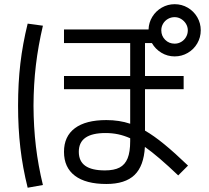

<svg xmlns="http://www.w3.org/2000/svg" viewBox="-20 -838 978 898"><path d="M279.3 -127.9Q279.3 -200.2 330.1 -238.3Q380.9 -276.4 477.5 -276.4Q538.1 -276.4 588.9 -259.3V-420.9H279.3V-482.4H588.9V-636.7H279.3V-700.2H674.8Q675.8 -732.4 692.4 -759.5Q709 -786.6 736.8 -802.5Q764.6 -818.4 796.9 -818.4Q830.1 -818.4 858.2 -802Q886.2 -785.6 902.6 -757.6Q918.9 -729.5 918.9 -696.3Q918.9 -663.1 902.6 -635Q886.2 -606.9 858.2 -590.6Q830.1 -574.2 796.9 -574.2Q763.2 -574.2 734.9 -591.3Q706.5 -608.4 690.4 -636.7H658.2V-482.4H838.9V-420.9H658.2V-227.1Q699.7 -203.1 748 -163.6Q796.4 -124 859.4 -63.5L813.5 -17.6Q718.8 -107.9 657.7 -150.9Q652.8 -61.5 609.1 -19.5Q565.4 22.5 477.5 22.5Q381.3 22.5 330.3 -16.1Q279.3 -54.7 279.3 -127.9ZM858.4 -696.3Q858.4 -712.4 849.9 -726.6Q841.3 -740.7 827.1 -749.3Q813 -757.8 796.9 -757.8Q779.8 -757.8 765.4 -749.5Q751 -741.2 742.7 -727.1Q734.4 -712.9 734.4 -696.3Q734.4 -669.9 752.4 -651.9Q770.5 -633.8 796.9 -633.8Q813.5 -633.8 827.6 -642.1Q841.8 -650.4 850.1 -664.8Q858.4 -679.2 858.4 -696.3ZM64.5 -343.8Q64.5 -448.7 75.2 -540.5Q85.9 -632.3 109.4 -727.5L180.7 -717.8Q158.7 -624 147.9 -533.7Q137.2 -443.4 136.7 -343.8Q137.2 -243.7 147.9 -153.3Q158.7 -63 180.7 27.3L109.4 40Q85.9 -54.2 75.2 -146.5Q64.5 -238.8 64.5 -343.8ZM470.7 -41Q513.7 -41 539.3 -54.4Q564.9 -67.9 576.9 -97.7Q588.9 -127.4 588.9 -177.7V-191.4Q560.1 -204.1 532.2 -210Q504.4 -215.8 473.6 -215.8Q411.1 -215.8 379.9 -194.1Q348.6 -172.4 348.6 -127.9Q348.6 -84 378.9 -62.5Q409.2 -41 470.7 -41Z"/></svg>

Font: Pretendard JP
Style: Regular
Weight: 400
Designer: Base glyphs from Inter by Rasmus Andersson; Hangeul glyphs from Noto Sans CJK(Source Han Sans) by Jang Soo-young and Kan
Foundry: Kil Hyung-jin
Version: Version 1.309